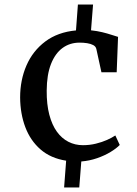

<svg xmlns="http://www.w3.org/2000/svg" viewBox="-20 -703 608 849"><path d="M69 -272Q69 -349 97 -413.5Q125 -478 180.2 -519.5Q235.5 -561 316 -568.5L324.5 -683H391.5L382.5 -569Q410 -566 432.5 -560.5Q455 -555 472.5 -549.2Q490 -543.5 502 -540L496 -383.5H428.5L406 -486.5Q403.5 -497.5 392.5 -503.5Q381.5 -509.5 365.5 -512Q349.5 -514.5 332 -514.5Q289 -514.5 256.5 -490.8Q224 -467 205.5 -420Q187 -373 186.5 -302.5Q186 -241.5 198 -196Q210 -150.5 231.5 -120.8Q253 -91 282.5 -76Q312 -61 346.5 -61Q377 -61 404.2 -67.8Q431.5 -74.5 453.2 -84.2Q475 -94 490 -104L509.5 -62Q494.5 -46.5 468.5 -30.8Q442.5 -15 409.2 -3.5Q376 8 339.5 11L330.5 126H263.5L272.5 7.5Q204.5 -3 159.5 -42Q114.5 -81 92 -140.5Q69.5 -200 69 -272Z"/></svg>

Font: Merriweather Medium
Style: Regular
Weight: 500
Version: Version 2.100